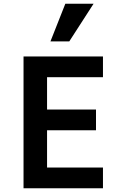

<svg xmlns="http://www.w3.org/2000/svg" viewBox="-20 -1000 640 1020"><path d="M105 0H527V-110H230V-308H490V-418H230V-590H527V-700H105ZM477 -980H327L248 -780H348Z"/></svg>

Font: CommitMonoV142 ExtLt
Style: Regular
Weight: 200
Monospace: yes
Designer: Eigil Nikolajsen
Foundry: Eigil Nikolajsen
Version: Version 1.142